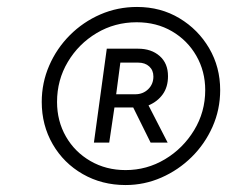

<svg xmlns="http://www.w3.org/2000/svg" viewBox="-20 -804 679 552"><path d="M341 -272Q273 -272 218 -303.5Q163 -335 131.5 -389.5Q100 -444 100 -511Q100 -566 121.5 -615.5Q143 -665 181 -703Q219 -741 268.5 -762.5Q318 -784 374 -784Q442 -784 496 -751.5Q550 -719 581.5 -665Q613 -611 613 -545Q613 -489 591 -439.5Q569 -390 531 -352.5Q493 -315 444 -293.5Q395 -272 341 -272ZM341 -315Q402 -315 454 -346Q506 -377 538 -429.5Q570 -482 570 -545Q570 -599 544.5 -643.5Q519 -688 474.5 -714Q430 -740 373 -740Q310 -740 258 -709Q206 -678 175 -626Q144 -574 144 -511Q144 -456 169.5 -411.5Q195 -367 240 -341Q285 -315 341 -315ZM250 -394 287 -664H377Q415 -664 439 -643Q463 -622 463 -585Q463 -554 448 -533Q433 -512 407 -501L462 -394H413L363 -495H309L294 -394ZM314 -533H369Q391 -533 406 -547.5Q421 -562 421 -584Q421 -602 409 -613Q397 -624 377 -624H326Z"/></svg>

Font: Plus Jakarta Sans ExtraLight
Style: Italic
Weight: 200
Italic angle: -8°
Designer: Gumpita Rahayu
Foundry: Tokotype
Version: Version 2.071; ttfautohint (v1.8.4.7-5d5b);gftools[0.9.29]